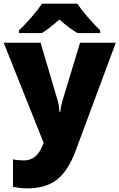

<svg xmlns="http://www.w3.org/2000/svg" viewBox="-21 -786 651 1046"><path d="M-1 -553.2H200.2L293.9 -235.8Q300.8 -210.9 303.2 -175.8H307.1Q311 -209.5 318.8 -234.9L415 -553.2H609.9L391.1 35.2Q349.1 147.5 287.8 193.8Q226.6 240.2 127.9 240.2Q89.8 240.2 49.8 231.9V82Q75.7 87.9 108.9 87.9Q134.3 87.9 153.3 78.1Q172.4 68.4 186.5 50.5Q200.7 32.7 216.8 -7.8ZM400.9 -606Q359.9 -629.4 302.7 -679.2Q241.7 -627 208 -606H82V-620.1Q115.7 -651.9 152.6 -694.8Q189.5 -737.8 208 -766.1H399.9Q445.8 -699.2 524.9 -620.1V-606Z"/></svg>

Font: Open Sans ExtBd
Style: Bold
Weight: 800
Foundry: Ascender Corporation
Version: Version 1.10